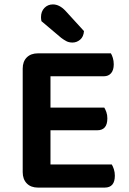

<svg xmlns="http://www.w3.org/2000/svg" viewBox="-20 -849 585 871"><path d="M152 2Q120 2 101.5 -17Q83 -36 83 -68V-538Q83 -570 101.5 -588.5Q120 -607 152 -607H483Q488 -599 492 -586Q496 -573 496 -557Q496 -531 484 -517Q472 -503 451 -503H209V-361H453Q458 -353 462.5 -340.5Q467 -328 467 -312Q467 -258 421 -258H209V-103H487Q492 -95 496.5 -81.5Q501 -68 501 -52Q501 2 455 2ZM168 -753Q166 -763 166 -771Q166 -797 181.5 -813Q197 -829 220 -829Q249 -829 276 -801L361 -708Q359 -682 343.5 -669Q328 -656 309 -656Q293 -656 281.5 -662Q270 -668 258 -677Z"/></svg>

Font: Baloo Paaji 2 SemiBold
Style: Regular
Weight: 600
Designer: Shuchita Grover, Noopur Datye and Ek Type
Foundry: Ek Type
Version: Version 1.640;hotconv 1.0.111;makeotfexe 2.5.65597; ttfautoh